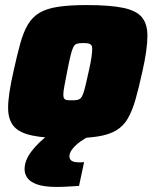

<svg xmlns="http://www.w3.org/2000/svg" viewBox="-20 -538 611 758"><path d="M251 8Q159 8 107 -3Q55 -14 33.5 -40.5Q12 -67 12 -112Q12 -139 17.5 -175Q23 -211 33 -255Q47 -319 59.5 -364.5Q72 -410 89.5 -440Q107 -470 135 -487Q163 -504 208.5 -511Q254 -518 322 -518Q414 -518 466.5 -507Q519 -496 540.5 -469.5Q562 -443 562 -397Q562 -370 557 -334.5Q552 -299 542 -255Q528 -191 515 -145.5Q502 -100 484.5 -70Q467 -40 438.5 -23Q410 -6 364.5 1Q319 8 251 8ZM264 -142Q277 -142 285 -143.5Q293 -145 298.5 -150.5Q304 -156 308.5 -168.5Q313 -181 318 -202Q323 -223 330 -255Q338 -290 341 -311Q344 -332 344 -345Q344 -356 340 -360.5Q336 -365 328.5 -366.5Q321 -368 309 -368Q293 -368 284 -365.5Q275 -363 269.5 -352Q264 -341 258.5 -318.5Q253 -296 245 -255Q238 -219 234 -197.5Q230 -176 230 -164Q230 -154 233.5 -149Q237 -144 244.5 -143Q252 -142 264 -142ZM204 200Q156 200 128 190.5Q100 181 88.5 165Q77 149 77 130Q77 95 105 58.5Q133 22 177 -10L333 0Q315 8 297 21Q279 34 266.5 49.5Q254 65 254 80Q254 90 262.5 96.5Q271 103 295 103Q297 103 301 103Q305 103 312 102L292 196Q275 197 249.5 198.5Q224 200 204 200Z"/></svg>

Font: Saira Thin Black
Style: Italic
Weight: 900
Italic angle: -12°
Version: Version 1.101